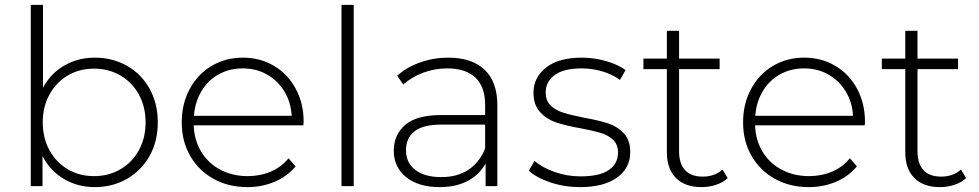

<svg xmlns="http://www.w3.org/2000/svg" viewBox="-20 -762 4008 786"><path d="M154 -123V0H106V-742H156V-403Q187 -461 243 -493.5Q299 -526 368 -526Q441 -526 500 -492.5Q559 -459 592.5 -398.5Q626 -338 626 -261Q626 -184 592.5 -124Q559 -64 500 -30Q441 4 368 4Q298 4 241.5 -29.5Q185 -63 154 -123ZM576 -261Q576 -325 548.5 -375Q521 -425 473 -453Q425 -481 365 -481Q305 -481 257.5 -453Q210 -425 182.5 -375Q155 -325 155 -261Q155 -197 182.5 -147Q210 -97 257.5 -69Q305 -41 365 -41Q425 -41 473 -69Q521 -97 548.5 -147Q576 -197 576 -261Z M724 -261Q724 -337 756.5 -397.5Q789 -458 846 -492Q903 -526 974 -526Q1045 -526 1101.5 -492.5Q1158 -459 1190.5 -399Q1223 -339 1223 -263L1222 -249H773Q775 -188 804 -140.5Q833 -93 882.5 -67Q932 -41 994 -41Q1045 -41 1088.5 -59.5Q1132 -78 1161 -114L1190 -81Q1156 -40 1104.5 -18Q1053 4 993 4Q915 4 854 -30Q793 -64 758.5 -124Q724 -184 724 -261ZM1174 -288Q1171 -344 1144 -388Q1117 -432 1073 -457Q1029 -482 974 -482Q919 -482 875 -457.5Q831 -433 804.5 -388.5Q778 -344 774 -288Z M1378 -742H1428V0H1378Z M1968 -93Q1943 -47 1895 -21.5Q1847 4 1780 4Q1693 4 1642.5 -37Q1592 -78 1592 -145Q1592 -210 1638.5 -250.5Q1685 -291 1787 -291H1966V-333Q1966 -406 1926.5 -444Q1887 -482 1811 -482Q1759 -482 1711.5 -464Q1664 -446 1631 -416L1606 -452Q1645 -487 1700 -506.5Q1755 -526 1815 -526Q1912 -526 1964 -476.5Q2016 -427 2016 -331V0H1968ZM1787 -37Q1852 -37 1897.5 -67Q1943 -97 1966 -154V-252H1788Q1711 -252 1676.5 -224Q1642 -196 1642 -147Q1642 -96 1680 -66.5Q1718 -37 1787 -37Z M2145 -63 2168 -103Q2200 -76 2250.5 -58Q2301 -40 2356 -40Q2435 -40 2472.5 -66Q2510 -92 2510 -138Q2510 -171 2489.5 -190Q2469 -209 2439 -218Q2409 -227 2356 -237Q2294 -248 2256 -261Q2218 -274 2191 -303Q2164 -332 2164 -383Q2164 -445 2215.5 -485.5Q2267 -526 2362 -526Q2412 -526 2461 -512Q2510 -498 2541 -475L2518 -435Q2486 -458 2445 -470Q2404 -482 2361 -482Q2288 -482 2251 -455Q2214 -428 2214 -384Q2214 -349 2235 -329.5Q2256 -310 2286.5 -300.5Q2317 -291 2372 -280Q2433 -269 2470.5 -256.5Q2508 -244 2534 -216Q2560 -188 2560 -139Q2560 -74 2506 -35Q2452 4 2354 4Q2291 4 2234 -15Q2177 -34 2145 -63Z M2710 -138V-479H2614V-522H2710V-636H2760V-522H2926V-479H2760V-143Q2760 -92 2784.5 -65.5Q2809 -39 2857 -39Q2906 -39 2938 -68L2959 -33Q2940 -15 2911.5 -5.5Q2883 4 2852 4Q2784 4 2747 -33.5Q2710 -71 2710 -138Z M3022 -261Q3022 -337 3054.5 -397.5Q3087 -458 3144 -492Q3201 -526 3272 -526Q3343 -526 3399.5 -492.5Q3456 -459 3488.5 -399Q3521 -339 3521 -263L3520 -249H3071Q3073 -188 3102 -140.5Q3131 -93 3180.5 -67Q3230 -41 3292 -41Q3343 -41 3386.5 -59.5Q3430 -78 3459 -114L3488 -81Q3454 -40 3402.5 -18Q3351 4 3291 4Q3213 4 3152 -30Q3091 -64 3056.5 -124Q3022 -184 3022 -261ZM3472 -288Q3469 -344 3442 -388Q3415 -432 3371 -457Q3327 -482 3272 -482Q3217 -482 3173 -457.5Q3129 -433 3102.5 -388.5Q3076 -344 3072 -288Z M3686 -138V-479H3590V-522H3686V-636H3736V-522H3902V-479H3736V-143Q3736 -92 3760.5 -65.5Q3785 -39 3833 -39Q3882 -39 3914 -68L3935 -33Q3916 -15 3887.5 -5.5Q3859 4 3828 4Q3760 4 3723 -33.5Q3686 -71 3686 -138Z"/></svg>

Font: Goldbeck Next Light
Style: Regular
Weight: 300
Designer: Julieta Ulanovsky
Foundry: Julieta Ulanovsky
Version: Version 7.200